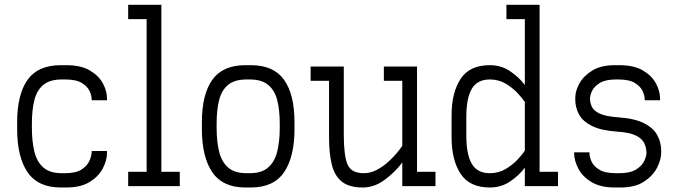

<svg xmlns="http://www.w3.org/2000/svg" viewBox="-20 -789 2876 814"><path d="M237.3 5.9Q141.1 5.9 96.9 -58.8Q52.7 -123.5 52.7 -242.2V-270.5Q52.7 -388.7 96.9 -450.7Q141.1 -512.7 237.3 -512.7H261.2Q323.2 -512.7 361.1 -490.2Q398.9 -467.8 416.3 -435.3Q433.6 -402.8 433.6 -372.1V-363.8H368.7V-367.2Q368.7 -382.8 359.9 -402.6Q351.1 -422.4 326.9 -437.3Q302.7 -452.1 255.9 -452.1H242.2Q191.4 -452.1 163.8 -429.2Q136.2 -406.2 125.7 -364.5Q115.2 -322.8 115.2 -265.1V-247.1Q115.2 -189.9 125.7 -146.5Q136.2 -103 163.8 -78.9Q191.4 -54.7 242.2 -54.7H255.9Q302.7 -54.7 326.9 -71Q351.1 -87.4 359.9 -108.9Q368.7 -130.4 368.7 -145.5V-148.9H433.6V-140.6Q433.6 -109.9 416.3 -75.9Q398.9 -42 361.1 -18.1Q323.2 5.9 261.2 5.9Z M523.4 0V-60.5H601.6V-708H523.4V-768.6H664.1V-60.5H742.2V0Z M1020.5 5.9Q924.3 5.9 880.1 -58.8Q835.9 -123.5 835.9 -242.2V-270.5Q835.9 -388.7 880.1 -450.7Q924.3 -512.7 1020.5 -512.7H1043.9Q1140.1 -512.7 1184.3 -450.7Q1228.5 -388.7 1228.5 -270.5V-242.2Q1228.5 -123.5 1184.3 -58.8Q1140.1 5.9 1043.9 5.9ZM1025.4 -452.1Q974.6 -452.1 947 -429.2Q919.4 -406.2 908.9 -364.5Q898.4 -322.8 898.4 -265.1V-247.1Q898.4 -189.9 908.9 -146.5Q919.4 -103 947 -78.9Q974.6 -54.7 1025.4 -54.7H1038.6Q1089.4 -54.7 1116.9 -78.9Q1144.5 -103 1155.3 -146.5Q1166 -189.9 1166 -247.1V-265.1Q1166 -322.8 1155.3 -364.5Q1144.5 -406.2 1116.9 -429.2Q1089.4 -452.1 1038.6 -452.1Z M1517.6 5.9Q1460.4 5.9 1429.4 -18.8Q1398.4 -43.5 1386.7 -91.3Q1375 -139.2 1375 -208V-446.3H1296.9V-506.8H1437.5V-218.8Q1437.5 -128.9 1453.4 -91.8Q1469.2 -54.7 1522.5 -54.7Q1550.3 -54.7 1576.7 -68.4Q1603 -82 1625.2 -102.1Q1647.5 -122.1 1663.1 -141.1Q1678.7 -160.2 1685.5 -170.9V-446.3H1607.4V-506.8H1748V-60.5H1826.2V0H1685.5V-100.1Q1655.8 -60.1 1611.6 -27.1Q1567.4 5.9 1517.6 5.9Z M2056.6 5.9Q1970.7 5.9 1932.6 -52.5Q1894.5 -110.8 1894.5 -207V-299.8Q1894.5 -396 1932.6 -454.3Q1970.7 -512.7 2056.6 -512.7Q2104.5 -512.7 2142.1 -487.5Q2179.7 -462.4 2205.1 -428.7V-708H2127V-768.6H2267.6V-60.5H2345.7V0H2205.1V-78.1Q2179.7 -44.4 2142.1 -19.3Q2104.5 5.9 2056.6 5.9ZM2056.6 -452.1Q2003.4 -452.1 1980.2 -412.4Q1957 -372.6 1957 -293.9V-212.9Q1957 -134.3 1980.2 -94.5Q2003.4 -54.7 2056.6 -54.7Q2094.2 -54.7 2124.3 -72.8Q2154.3 -90.8 2175.3 -113.5Q2196.3 -136.2 2205.1 -150.4V-356.4Q2196.3 -370.6 2175.3 -393.3Q2154.3 -416 2124.3 -434.1Q2094.2 -452.1 2056.6 -452.1Z M2586.4 5.9Q2524.9 5.9 2486.8 -17.6Q2448.7 -41 2431.4 -75Q2414.1 -108.9 2414.1 -139.6V-143.1H2479V-139.6Q2479 -124.5 2487.8 -104.5Q2496.6 -84.5 2520.8 -69.6Q2544.9 -54.7 2591.8 -54.7H2605.5Q2651.4 -54.7 2676.5 -70.3Q2701.7 -85.9 2711.4 -106.7Q2721.2 -127.4 2720.7 -143.1Q2720.2 -163.6 2711.2 -182.4Q2702.1 -201.2 2675.8 -214.4Q2649.4 -227.5 2596.2 -231Q2527.3 -235.8 2488.8 -255.4Q2450.2 -274.9 2434.6 -304.2Q2418.9 -333.5 2418.9 -366.7V-375Q2418.9 -403.3 2436.5 -435.3Q2454.1 -467.3 2491.2 -490Q2528.3 -512.7 2586.4 -512.7H2606Q2668 -512.7 2705.8 -490.2Q2743.7 -467.8 2761 -435.3Q2778.3 -402.8 2778.3 -372.1V-363.8H2713.4V-367.2Q2713.4 -382.8 2704.6 -402.6Q2695.8 -422.4 2671.6 -437.3Q2647.5 -452.1 2600.6 -452.1H2591.8Q2547.4 -452.1 2523.4 -437.5Q2499.5 -422.9 2490.5 -404.1Q2481.4 -385.3 2481.4 -372.1Q2481.4 -354 2489 -336.9Q2496.6 -319.8 2522 -307.6Q2547.4 -295.4 2601.6 -291.5Q2671.9 -286.6 2711.4 -266.1Q2751 -245.6 2767.1 -215.1Q2783.2 -184.6 2783.2 -148.9V-142.6Q2783.2 -112.3 2765.4 -77.6Q2747.6 -43 2709.7 -18.6Q2671.9 5.9 2610.8 5.9Z"/></svg>

Font: Kay Pho Du
Style: Regular
Weight: 400
Designer: Victor Gaultney, Khu Oo Reh
Foundry: SIL International
Version: Version 3.000